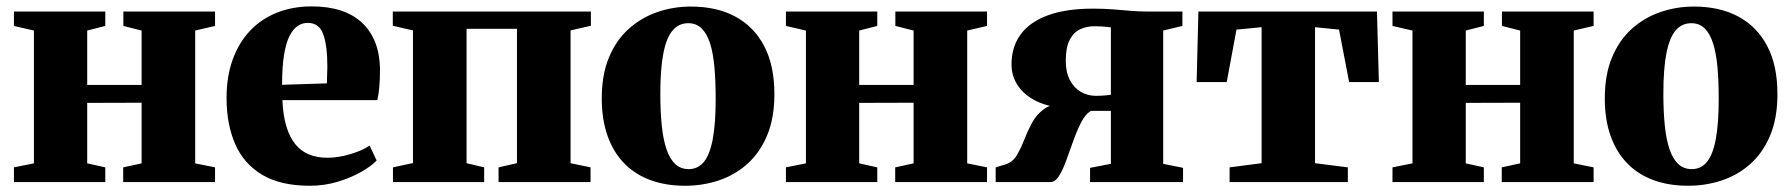

<svg xmlns="http://www.w3.org/2000/svg" viewBox="-20 -569 5596 600"><path d="M23.5 0V-46L86 -58.5V-473.5L23.5 -488V-533H309V-488L252.5 -473.5V-303.5H422.5V-473.5L365.5 -488V-533H652V-488L590 -473.5V-58.5L652 -46V0H365V-46L422.5 -58.5V-248L252.5 -247.5V-58.5L309 -46V0Z M948.5 11.5Q856.5 11.5 799 -23Q741.5 -57.5 714.8 -119.2Q688 -181 688 -263Q688 -330 707.2 -383Q726.5 -436 761.5 -473Q796.5 -510 845.5 -529.5Q894.5 -549 954 -549Q1056.5 -549 1111 -498.2Q1165.5 -447.5 1167.5 -354.5Q1167.5 -320 1165.2 -295.5Q1163 -271 1159 -256H862.5Q864.5 -208.5 874.8 -174.5Q885 -140.5 902.5 -118.8Q920 -97 945.2 -86.5Q970.5 -76 1003 -76Q1037.5 -76 1075.5 -87.5Q1113.5 -99 1135 -114L1157 -67.5Q1142.5 -51.5 1110.8 -33Q1079 -14.5 1036.8 -1.5Q994.5 11.5 948.5 11.5ZM861.5 -304 1001.5 -308.5Q1002 -322 1002.2 -334.2Q1002.5 -346.5 1003 -360Q1003 -426 990.2 -461.8Q977.5 -497.5 941.5 -497.5Q925 -497.5 910.8 -488.2Q896.5 -479 885.2 -457.5Q874 -436 867.8 -398.5Q861.5 -361 861.5 -304Z M1208 0V-46L1270.5 -59.5V-474L1207.5 -488.5V-533H1826.5V-488.5L1763 -474V-59L1825.5 -46V0H1538V-46L1595.5 -59V-479H1438V-59L1493 -46V0Z M1860.5 -261.5Q1860.5 -335.5 1883 -389.5Q1905.5 -443.5 1944.8 -478.8Q1984 -514 2034 -531.2Q2084 -548.5 2139 -548.5Q2220 -548.5 2278.2 -517Q2336.5 -485.5 2368.2 -424.8Q2400 -364 2400 -275Q2400 -200 2377.2 -145.8Q2354.5 -91.5 2315.5 -56.8Q2276.5 -22 2226.2 -5.2Q2176 11.5 2121 11.5Q2061 11.5 2013 -6Q1965 -23.5 1931 -58.2Q1897 -93 1878.8 -144Q1860.5 -195 1860.5 -261.5ZM2132 -40.5Q2161.5 -40.5 2180 -63.5Q2198.5 -86.5 2207.5 -135Q2216.5 -183.5 2216.5 -260Q2216.5 -316 2212.5 -359.8Q2208.5 -403.5 2198.8 -434Q2189 -464.5 2172.2 -480.5Q2155.5 -496.5 2131 -496.5Q2101 -496.5 2081.8 -473.8Q2062.5 -451 2053 -402.2Q2043.5 -353.5 2043.5 -276Q2043.5 -220.5 2048 -176.8Q2052.5 -133 2062.8 -102.8Q2073 -72.5 2090 -56.5Q2107 -40.5 2132 -40.5Z M2436 0V-46L2498.5 -58.5V-473.5L2436 -488V-533H2721.5V-488L2665 -473.5V-303.5H2835V-473.5L2778 -488V-533H3064.5V-488L3002.5 -473.5V-58.5L3064.5 -46V0H2777.5V-46L2835 -58.5V-248L2665 -247.5V-58.5L2721.5 -46V0Z M3091.5 0V-46L3123 -55.5Q3144.5 -62.5 3157.2 -83.5Q3170 -104.5 3180.5 -131.8Q3191 -159 3204.8 -184.8Q3218.5 -210.5 3242 -227.8Q3265.5 -245 3305 -246L3309.5 -231.5Q3256.5 -234.5 3218.8 -253Q3181 -271.5 3161 -301.2Q3141 -331 3141 -368Q3141 -422 3169.2 -461Q3197.5 -500 3254.2 -521Q3311 -542 3395.5 -542Q3428 -542 3457.5 -539.8Q3487 -537.5 3513.2 -535.2Q3539.5 -533 3562 -533H3675V-488L3615 -473.5V-57L3677 -44.5V0H3386.5V-44.5L3451.5 -57V-222.5H3389Q3371.5 -212 3358.5 -186.5Q3345.5 -161 3334.2 -129.2Q3323 -97.5 3312.2 -68Q3301.5 -38.5 3289.5 -19.2Q3277.5 0 3262 0ZM3405 -269.5Q3412.5 -269.5 3421 -270Q3429.5 -270.5 3437.8 -271.2Q3446 -272 3451.5 -273V-483.5Q3445.5 -484.5 3437.2 -485.2Q3429 -486 3419.5 -486.5Q3410 -487 3400.5 -487Q3376.5 -487 3356 -477.8Q3335.5 -468.5 3323 -445Q3310.5 -421.5 3310.5 -379Q3310.5 -343.5 3323.2 -319Q3336 -294.5 3357.5 -282Q3379 -269.5 3405 -269.5Z M3822.5 0V-46L3922.5 -59V-484L3844 -476.5L3813.5 -312.5H3719.5L3725 -533H4283L4289 -312.5H4196L4164.5 -476.5L4089.5 -484V-59L4192 -46V0Z M4331.5 0V-46L4394 -58.5V-473.5L4331.5 -488V-533H4617V-488L4560.5 -473.5V-303.5H4730.5V-473.5L4673.5 -488V-533H4960V-488L4898 -473.5V-58.5L4960 -46V0H4673V-46L4730.5 -58.5V-248L4560.5 -247.5V-58.5L4617 -46V0Z M4995 -261.5Q4995 -335.5 5017.5 -389.5Q5040 -443.5 5079.2 -478.8Q5118.5 -514 5168.5 -531.2Q5218.5 -548.5 5273.5 -548.5Q5354.5 -548.5 5412.8 -517Q5471 -485.5 5502.8 -424.8Q5534.5 -364 5534.5 -275Q5534.5 -200 5511.8 -145.8Q5489 -91.5 5450 -56.8Q5411 -22 5360.8 -5.2Q5310.5 11.5 5255.5 11.5Q5195.5 11.5 5147.5 -6Q5099.5 -23.5 5065.5 -58.2Q5031.5 -93 5013.2 -144Q4995 -195 4995 -261.5ZM5266.5 -40.5Q5296 -40.5 5314.5 -63.5Q5333 -86.5 5342 -135Q5351 -183.5 5351 -260Q5351 -316 5347 -359.8Q5343 -403.5 5333.2 -434Q5323.5 -464.5 5306.8 -480.5Q5290 -496.5 5265.5 -496.5Q5235.5 -496.5 5216.2 -473.8Q5197 -451 5187.5 -402.2Q5178 -353.5 5178 -276Q5178 -220.5 5182.5 -176.8Q5187 -133 5197.2 -102.8Q5207.5 -72.5 5224.5 -56.5Q5241.5 -40.5 5266.5 -40.5Z"/></svg>

Font: Merriweather 72pt Black
Style: Regular
Weight: 900
Version: Version 2.100